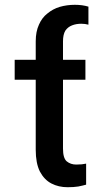

<svg xmlns="http://www.w3.org/2000/svg" viewBox="-20 -781 434 811"><path d="M246.1 -532.2Q216.8 -532.2 130.9 -532.2Q130.9 -550.8 130.9 -606.4Q130.9 -647.5 144.5 -676.8Q157.2 -706.1 179.7 -723.6Q203.1 -743.2 232.4 -752Q262.7 -760.7 295.9 -760.7Q311.5 -760.7 326.2 -758.8Q340.8 -756.8 353.5 -752.9Q353.5 -727.5 353.5 -676.8Q346.7 -678.7 338.9 -679.7Q330.1 -680.7 323.2 -680.7Q301.8 -680.7 284.2 -673.8Q266.6 -667 255.9 -651.4Q246.1 -634.8 246.1 -606.4Q246.1 -582 246.1 -532.2ZM340.8 -528.3Q340.8 -507.8 340.8 -444.3Q266.6 -444.3 42 -444.3Q42 -464.8 42 -528.3Q116.2 -528.3 340.8 -528.3ZM130.9 -555.7Q160.2 -555.7 246.1 -555.7Q246.1 -455.1 246.1 -153.3Q246.1 -113.3 261.7 -99.6Q278.3 -85.9 301.8 -85.9Q313.5 -85.9 325.2 -86.9Q336.9 -88.9 343.8 -89.8Q343.8 -60.5 343.8 -1Q330.1 2.9 310.5 6.8Q292 9.8 265.6 9.8Q227.5 9.8 197.3 -5.9Q167 -21.5 148.4 -56.6Q130.9 -91.8 130.9 -148.4Q130.9 -284.2 130.9 -555.7Z"/></svg>

Font: DeepSea
Style: Medium
Weight: 500
Designer: Stem
Version: Version 3.019;git-0a5106e0b